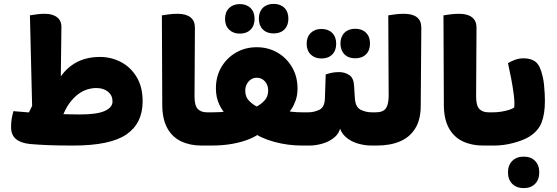

<svg xmlns="http://www.w3.org/2000/svg" viewBox="-20 -749 2866 988"><path d="M392 -160Q479 -160 519 -178Q559 -196 559 -227Q559 -258 536 -277Q513 -296 475 -296Q453 -296 428.5 -288.5Q404 -281 380.5 -263Q357 -245 336 -216Q315 -187 299 -143L111 -134L160 -234L257 -290Q291 -372 350.5 -414Q410 -456 494 -456Q552 -456 602 -430Q652 -404 683 -353Q714 -302 714 -227Q714 -115 631 -57.5Q548 0 356 0Q283 0 231 -2Q179 -4 134 -8Q86 -13 61.5 -34Q37 -55 37 -95Q37 -116 39.5 -133.5Q42 -151 49 -177Q93 -173 128.5 -170.5Q164 -168 201 -168L261 -163Q292 -162 325 -161Q358 -160 392 -160ZM148 -91 134 -670Q145 -672 166.5 -675Q188 -678 210 -678Q251 -678 274 -660Q297 -642 296 -607L290 -117Z M983 -607 981 -252Q981 -206 997.5 -188.5Q1014 -171 1045 -171H1061V0H1017Q958 0 912.5 -21.5Q867 -43 841.5 -88.5Q816 -134 815 -205L813 -670Q825 -672 847.5 -675Q870 -678 894 -678Q937 -678 960 -660Q983 -642 983 -607ZM1061 0V-171Q1071 -155 1076 -134Q1081 -113 1081 -86Q1081 -59 1076 -37Q1071 -15 1061 0Z M1535 0Q1460 0 1389.5 -19.5Q1319 -39 1277 -72H1328Q1303 -50 1264.5 -34Q1226 -18 1176.5 -9Q1127 0 1067 0H1045V-171H1071Q1093 -171 1111 -172Q1129 -173 1145 -175Q1161 -177 1175 -181L1144 -162Q1126 -174 1108.5 -211Q1091 -248 1091 -294Q1091 -356 1119 -403.5Q1147 -451 1194.5 -478.5Q1242 -506 1301 -506Q1360 -506 1407.5 -478.5Q1455 -451 1483 -403Q1511 -355 1511 -294Q1511 -259 1501.5 -232.5Q1492 -206 1480.5 -189Q1469 -172 1462 -164L1443 -181Q1457 -177 1481 -174Q1505 -171 1539 -171H1563V0ZM1301 -201Q1321 -211 1340.5 -231Q1360 -251 1360 -284Q1360 -311 1343.5 -330Q1327 -349 1301 -349Q1276 -349 1259 -329.5Q1242 -310 1242 -283Q1242 -250 1261.5 -230.5Q1281 -211 1301 -201ZM1563 0V-171Q1573 -155 1578 -134Q1583 -113 1583 -86Q1583 -59 1578 -37Q1573 -15 1563 0ZM1214 -576Q1180 -576 1159 -596.5Q1138 -617 1138 -652Q1138 -687 1159 -707.5Q1180 -728 1214 -728Q1249 -728 1269.5 -707.5Q1290 -687 1290 -652Q1290 -617 1269.5 -596.5Q1249 -576 1214 -576ZM1388 -577Q1353 -577 1332.5 -597.5Q1312 -618 1312 -653Q1312 -688 1332.5 -708.5Q1353 -729 1388 -729Q1423 -729 1443.5 -708.5Q1464 -688 1464 -653Q1464 -618 1443.5 -597.5Q1423 -577 1388 -577Z M1539 0V-171H1565Q1597 -171 1624 -184.5Q1651 -198 1652 -244L1656 -366Q1671 -371 1687 -374.5Q1703 -378 1725 -378Q1754 -378 1777 -363Q1800 -348 1802 -308L1806 -244Q1809 -198 1835.5 -184.5Q1862 -171 1894 -171H1916V0H1892Q1857 0 1821 -10.5Q1785 -21 1758.5 -44.5Q1732 -68 1724 -107L1734 -108Q1730 -68 1703.5 -44.5Q1677 -21 1641 -10.5Q1605 0 1572 0ZM1916 0V-171Q1926 -155 1931 -134Q1936 -113 1936 -86Q1936 -59 1931 -37Q1926 -15 1916 0ZM1634 -448Q1600 -448 1579 -468.5Q1558 -489 1558 -524Q1558 -559 1579 -579.5Q1600 -600 1634 -600Q1669 -600 1689.5 -579.5Q1710 -559 1710 -524Q1710 -489 1689.5 -468.5Q1669 -448 1634 -448ZM1808 -449Q1773 -449 1752.5 -469.5Q1732 -490 1732 -525Q1732 -560 1752.5 -580.5Q1773 -601 1808 -601Q1843 -601 1863.5 -580.5Q1884 -560 1884 -525Q1884 -490 1863.5 -469.5Q1843 -449 1808 -449Z M1900 0V-171H1914Q1952 -171 1966 -192Q1980 -213 1980 -256L1978 -670Q1990 -672 2012 -675Q2034 -678 2058 -678Q2148 -678 2148 -607L2145 -205Q2145 -134 2117 -88.5Q2089 -43 2038.5 -21.5Q1988 0 1918 0Z M2432 -607 2430 -252Q2430 -206 2446.5 -188.5Q2463 -171 2494 -171H2510V0H2466Q2407 0 2361.5 -21.5Q2316 -43 2290.5 -88.5Q2265 -134 2264 -205L2262 -670Q2274 -672 2296.5 -675Q2319 -678 2343 -678Q2386 -678 2409 -660Q2432 -642 2432 -607ZM2510 0V-171Q2520 -155 2525 -134Q2530 -113 2530 -86Q2530 -59 2525 -37Q2520 -15 2510 0Z M2494 0V-171H2518Q2538 -171 2560 -174.5Q2582 -178 2600.5 -184Q2619 -190 2626 -196Q2629 -220 2624 -260Q2619 -300 2610.5 -344.5Q2602 -389 2594 -424Q2606 -432 2628 -440.5Q2650 -449 2674 -449Q2714 -449 2737 -430Q2760 -411 2772 -357Q2777 -337 2779.5 -313Q2782 -289 2783 -267Q2784 -245 2784 -229Q2784 -164 2767.5 -120Q2751 -76 2704 -46Q2673 -27 2622.5 -13.5Q2572 0 2522 0ZM2675 219Q2638 219 2616 197Q2594 175 2594 138Q2594 101 2616 79Q2638 57 2675 57Q2712 57 2733.5 79Q2755 101 2755 138Q2755 175 2733.5 197Q2712 219 2675 219Z"/></svg>

Font: Baloo Bhaijaan 2 ExtraBold
Style: Regular
Weight: 800
Designer: Sanskriti Dholi, Noopur Datye and Ek Type
Foundry: Ek Type
Version: Version 1.701